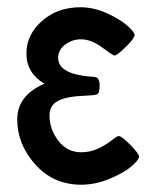

<svg xmlns="http://www.w3.org/2000/svg" viewBox="-20 -502 449 532"><path d="M27.8 -170.9Q27.8 -237.8 103 -270Q53.2 -299.8 53.2 -354Q53.2 -405.8 96.2 -443.8Q139.2 -481.9 203.1 -481.9Q239.3 -481.9 275.6 -465.6Q312 -449.2 332.5 -431.2Q353 -413.1 353 -404.8Q353 -396 328.6 -372.1Q304.2 -348.1 296.9 -348.1Q293 -348.1 262.9 -370.6Q232.9 -393.1 204.1 -393.1Q180.2 -393.1 160.6 -378.4Q141.1 -363.8 141.1 -341.8Q141.1 -297.9 227.1 -290Q228 -290 232.9 -289.6Q237.8 -289.1 240 -289.1Q242.2 -289.1 246.1 -287.6Q250 -286.1 251.5 -284.2Q252.9 -282.2 254.4 -278.1Q255.9 -273.9 255.9 -268.1V-262.2Q255.9 -244.1 249.5 -241Q243.2 -237.8 214.8 -236.8Q164.1 -234.9 140.6 -222.4Q117.2 -210 117.2 -182.1Q117.2 -144 141.6 -112.1Q166 -80.1 205.1 -80.1Q231 -80.1 253.4 -91.1Q275.9 -102.1 290 -113.5Q304.2 -125 309.1 -125Q316.9 -125 341.1 -100.6Q365.2 -76.2 365.2 -67.9Q365.2 -59.1 344.2 -41Q323.2 -22.9 283.7 -6.6Q244.1 9.8 205.1 9.8Q127.9 9.8 77.9 -46.1Q27.8 -102.1 27.8 -170.9Z"/></svg>

Font: CMU Sans Serif Demi Condensed
Style: DemiCondensed
Weight: 600
Width: 3
Version: Version 0.7.0